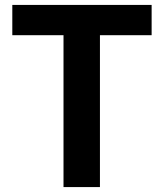

<svg xmlns="http://www.w3.org/2000/svg" viewBox="-20 -760 665 780"><path d="M238 0H386V-617H596V-740H30V-617H238Z"/></svg>

Font: Spoqa Han Sans Neo Bold
Style: Bold
Weight: 700
Designer: [Spoqa Han Sans Neo] Dong-huui Kim  Younghwa Kang  Yujin Lee  [Noto Sans] Ryoko NISHIZUKA  (kana & ideographs); Paul D. 
Foundry: Spoqa (http://www.spoqa-han-sans.com)
Version: Version 1.000